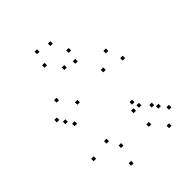

<svg xmlns="http://www.w3.org/2000/svg" viewBox="-239 -953 1099 1099"><g transform="rotate(-45 310.0 -404.0)"><path d="M569.6 -52.4V-72.4H549.6V-52.4ZM508.8 -130.9V-150.9H488.8V-130.9ZM531.3 -99.4V-119.4H511.3V-99.4ZM581.1 -438.8V-458.8H561.1V-438.8ZM542.4 -535.8V-555.8H522.4V-535.8ZM455 -469.8V-489.8H435V-469.8ZM220.8 -91.3V-111.3H200.8V-91.3ZM179.9 -168V-188H159.9V-168ZM219.1 -443V-463H199.1V-443ZM143.2 -536.2V-556.2H123.2V-536.2ZM64.6 -455.2V-475.2H44.6V-455.2ZM121.4 -367.7V-387.7H101.4V-367.7ZM91.7 -413.2V-433.2H71.7V-413.2ZM56.5 -148.8V-168.8H36.5V-148.8ZM189.8 21.2V1.2H169.8V21.2ZM412.4 -182V-202H392.4V-182ZM456.1 -182V-202H436.1V-182ZM440.9 -222.6V-242.6H420.9V-222.6ZM419 -64.6V-84.6H399V-64.6ZM495.4 22.8V2.8H475.4V22.8ZM393.7 -688.2V-708.2H373.7V-688.2ZM347.3 -790.1V-810.1H327.3V-790.1ZM260.5 -811.2V-831.2H240.5V-811.2ZM236 -725.8V-745.8H216V-725.8ZM306.6 -636.8V-656.8H286.6V-636.8ZM376.4 -617.6V-637.6H356.4V-617.6Z"/></g></svg>

Font: Monaspace Radon Dots Var
Style: Regular
Weight: 400
Designer: Riley Cran and the Lettermatic Team
Version: Version 1.100 (Monaspace Radon Dots)